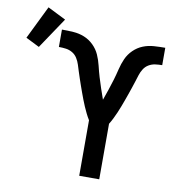

<svg xmlns="http://www.w3.org/2000/svg" viewBox="-239 -919 929 1001"><g transform="rotate(10 225.5 -418.5)"><path d="M247 0V-294Q237 -310 229 -326.5Q221 -343 213.5 -360Q206 -377 199.5 -394.5Q193 -412 186.5 -429.5Q180 -447 174 -464.5Q168 -482 162 -499.5Q156 -517 150.5 -534.5Q145 -552 139.5 -569.5Q134 -587 124 -603Q114 -619 98 -628.5Q82 -638 63.5 -640.5Q45 -643 26 -643V-735H27Q57 -735 87 -733Q117 -731 144.5 -720Q172 -709 194 -687.5Q216 -666 228 -639Q240 -612 247 -582.5Q254 -553 262.5 -524.5Q271 -496 280.5 -468Q290 -440 300 -412Q310 -440 319.5 -468Q329 -496 337.5 -524.5Q346 -553 353 -582.5Q360 -612 372 -639Q384 -666 406 -687.5Q428 -709 455.5 -720Q483 -731 513 -733Q543 -735 573 -735V-643Q555 -643 536.5 -640.5Q518 -638 502 -628.5Q486 -619 476 -603Q466 -587 460.5 -569.5Q455 -552 449.5 -534.5Q444 -517 438 -499.5Q432 -482 426 -464.5Q420 -447 413.5 -429.5Q407 -412 400.5 -394.5Q394 -377 386.5 -360Q379 -343 371 -326.5Q363 -310 353 -294V0ZM-77 -625 -149 -661 -63 -837 33 -789Z"/></g></svg>

Font: Iosevka Curly SmBdEx
Style: Regular
Weight: 600
Width: 7
Monospace: yes
Designer: Belleve Invis
Foundry: Belleve Invis
Version: Version 11.1.0; ttfautohint (v1.8.3)